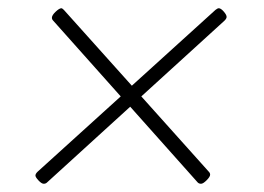

<svg xmlns="http://www.w3.org/2000/svg" viewBox="-20 -473 640 466"><path d="M86 -27Q81 -27 73.5 -35Q66 -43 66 -47Q66 -51 71 -56L273 -239L109 -423Q106 -426 106 -430Q106 -436 115 -444.5Q124 -453 129 -453Q131 -453 135 -449L300 -265L503 -449Q508 -453 511 -453Q516 -453 523 -445Q530 -437 530 -432Q530 -428 525 -423L323 -239L487 -56Q490 -53 490 -49Q490 -44 481.5 -35.5Q473 -27 468 -27Q463 -27 460 -30L296 -214L94 -30Q91 -27 86 -27Z"/></svg>

Font: Asap Expanded Expanded Thin
Style: Italic
Weight: 100
Width: 7
Italic angle: -6°
Designer: Pablo Cosgaya
Foundry: Omnibus-Type
Version: Version 3.001; ttfautohint (v1.8.4.7-5d5b)